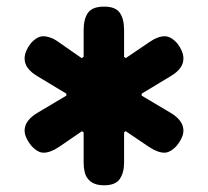

<svg xmlns="http://www.w3.org/2000/svg" viewBox="-20 -635 623 575"><path d="M224.6 -460.9 230.5 -464.8V-544.9Q230.5 -578.6 243.7 -596.9Q256.8 -615.2 292 -615.2Q325.7 -615.2 338.6 -596.9Q351.6 -578.6 351.6 -544.9V-464.8L356.4 -460.9L428.7 -509.8Q452.6 -526.4 473.6 -526.4Q483.9 -526.4 493.9 -520Q503.9 -513.7 511.7 -503.9Q519.5 -494.1 524.4 -482.4Q529.3 -470.7 529.3 -460Q529.3 -444.3 519.8 -431.4Q510.3 -418.5 493.2 -408.2L404.3 -354.5V-348.6L491.2 -296.9Q508.8 -286.6 519 -273.2Q529.3 -259.8 529.3 -244.1Q529.3 -233.4 523.9 -221.7Q518.6 -210 510.5 -200.2Q502.4 -190.4 492.2 -184.1Q481.9 -177.7 472.7 -177.7Q452.1 -177.7 425.8 -195.3L356.4 -242.2L351.6 -238.3V-148.4Q351.6 -117.7 338.6 -98.9Q325.7 -80.1 292 -80.1Q274.4 -80.1 262.7 -85Q251 -89.8 243.7 -98.9Q236.3 -107.9 233.4 -120.4Q230.5 -132.8 230.5 -148.4V-238.3L225.6 -242.2L157.2 -195.3Q130.9 -177.7 110.4 -177.7Q100.6 -177.7 90.6 -184.1Q80.6 -190.4 72.5 -200.2Q64.5 -210 59.1 -221.7Q53.7 -233.4 53.7 -244.1Q53.7 -259.8 64 -273.2Q74.2 -286.6 91.8 -296.9L178.7 -348.6V-354.5L89.8 -408.2Q72.8 -418.5 63.2 -431.4Q53.7 -444.3 53.7 -460Q53.7 -470.7 58.6 -482.4Q63.5 -494.1 71.3 -503.9Q79.1 -513.7 89.1 -520Q99.1 -526.4 109.4 -526.4Q119.6 -526.4 131.3 -522.2Q143.1 -518.1 154.3 -509.8Z"/></svg>

Font: Concert One
Style: Regular
Weight: 400
Version: Version 1.003